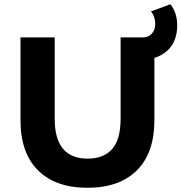

<svg xmlns="http://www.w3.org/2000/svg" viewBox="-20 -877 859 909"><path d="M551 -700H660Q683 -701 698 -717Q715 -735 715 -763Q715 -798 695 -823L787 -857Q819 -815 819 -757Q819 -682 774 -639Q748 -614 711 -603V-308Q711 -153 628 -70.5Q545 12 394 12Q243 12 160 -70.5Q77 -153 77 -308V-700H239V-314Q239 -126 395 -126Q471 -126 511 -171.5Q551 -217 551 -314Z"/></svg>

Font: CMG Sans
Style: Bold
Weight: 700
Designer: Julieta Ulanovsky
Foundry: Julieta Ulanovsky
Version: Version 7.200